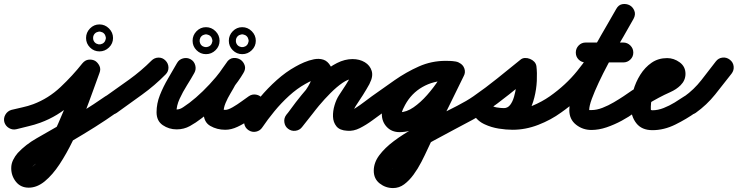

<svg xmlns="http://www.w3.org/2000/svg" viewBox="-67 -607 3746 975"><path d="M-45 13Q-50 -7 -39.5 -25Q-29 -43 -9 -49Q19 -56 47 -62Q75 -68 102 -78Q179 -107 240.5 -165Q302 -223 351 -285Q365 -302 383 -304Q401 -306 416 -298Q430 -289 438 -272.5Q446 -256 438 -236Q425 -201 405 -145Q385 -89 359.5 -23Q334 43 302.5 108Q271 173 235.5 227Q200 281 160.5 313.5Q121 346 79 346Q38 346 14 316Q-10 286 -10 247Q-10 225 -0.5 205.5Q9 186 23 170Q63 127 119.5 95Q176 63 226 34Q288 -2 348.5 -39.5Q409 -77 468 -118Q485 -130 505.5 -126.5Q526 -123 538 -106Q550 -89 546.5 -68.5Q543 -48 526 -36Q471 3 414.5 38.5Q358 74 300 108Q256 133 211 158.5Q166 184 125 215Q122 218 113.5 225Q105 232 98 238.5Q91 245 91 247Q91 253 91 251Q91 249 85 247Q83 246 80.5 245.5Q78 245 79 245Q99 245 123.5 214Q148 183 175 132Q202 81 228.5 20.5Q255 -40 278 -98.5Q301 -157 318 -203Q335 -249 344 -272Q351 -291 370.5 -292.5Q390 -294 408 -284Q425 -274 434.5 -256.5Q444 -239 431 -223Q372 -149 300 -83Q228 -17 138 16Q108 27 77.5 34Q47 41 17 49Q-3 54 -21 43.5Q-39 33 -45 13ZM415 -437Q408 -430 406 -419Q406 -417 406 -415Q406 -413 406 -414Q406 -415 406 -413Q406 -411 406 -409Q408 -398 415 -391Q422 -384 433 -382Q435 -382 437 -382Q439 -382 438 -382Q437 -382 439 -382Q441 -382 443 -382Q454 -384 461 -391Q468 -398 470 -409Q470 -411 470.5 -413Q471 -415 471 -414Q471 -413 470.5 -415Q470 -417 470 -419Q468 -430 461 -437Q454 -444 443 -446Q441 -446 439 -446.5Q437 -447 438 -447Q439 -447 437 -446.5Q435 -446 433 -446Q422 -444 415 -437ZM438 -483Q466 -483 486.5 -462.5Q507 -442 507 -414Q507 -386 486.5 -366Q466 -346 438 -346Q410 -346 390 -366Q370 -386 370 -414Q370 -442 390 -462.5Q410 -483 438 -483Z M468 -117Q528 -159 589 -203Q650 -247 702 -299Q717 -314 737.5 -314.5Q758 -315 773 -300Q788 -285 788.5 -264.5Q789 -244 774 -229Q719 -173 654.5 -126.5Q590 -80 526 -34Q509 -22 488.5 -25.5Q468 -29 456 -46Q444 -63 447.5 -84Q451 -105 468 -117Z M901 -306Q919 -296 924.5 -275.5Q930 -255 920 -237Q904 -208 882.5 -174Q861 -140 845 -105Q829 -70 829 -37Q829 -34 828.5 -38.5Q828 -43 826 -45Q822 -53 820.5 -52Q819 -51 830 -51Q847 -51 864.5 -63.5Q882 -76 895 -85Q928 -110 963 -144Q998 -178 1029.5 -215.5Q1061 -253 1083 -288Q1095 -309 1115 -310.5Q1135 -312 1152 -301Q1168 -290 1174.5 -271.5Q1181 -253 1167 -233Q1157 -219 1147 -205.5Q1137 -192 1129 -177Q1129 -177 1129 -177Q1129 -177 1129 -177Q1129 -178 1129 -178Q1129 -178 1129 -178Q1118 -157 1103.5 -133Q1089 -109 1078.5 -84Q1068 -59 1068 -35Q1068 -36 1067 -39Q1065 -44 1061 -47Q1055 -53 1062.5 -51Q1070 -49 1077 -49Q1091 -49 1114.5 -62.5Q1138 -76 1161 -93Q1184 -110 1196 -118Q1213 -130 1233.5 -126.5Q1254 -123 1266 -106Q1278 -89 1274.5 -68.5Q1271 -48 1254 -36Q1230 -19 1200.5 1.5Q1171 22 1139 37Q1107 52 1077 52Q1035 52 1001 32.5Q967 13 967 -35Q967 -86 992 -134Q1017 -182 1041 -226Q1041 -226 1041 -226Q1041 -226 1041 -227Q1041 -227 1041 -227Q1041 -227 1041 -227Q1051 -244 1062.5 -259.5Q1074 -275 1085 -291Q1099 -311 1118.5 -312.5Q1138 -314 1154 -304Q1169 -294 1175.5 -275.5Q1182 -257 1169 -236Q1145 -195 1109.5 -152.5Q1074 -110 1034 -72Q994 -34 955 -5Q928 16 897.5 33Q867 50 830 50Q791 50 759.5 28.5Q728 7 728 -37Q728 -81 745 -124Q762 -167 786.5 -208.5Q811 -250 832 -287Q842 -305 862.5 -310.5Q883 -316 901 -306Z M1140 -423Q1133 -416 1131 -405Q1131 -403 1131 -401Q1131 -399 1131 -400Q1131 -401 1131 -399Q1131 -397 1131 -395Q1133 -384 1140 -377Q1147 -370 1158 -368Q1160 -368 1162 -368Q1164 -368 1163 -368Q1162 -368 1164 -368Q1166 -368 1168 -368Q1179 -370 1186 -377Q1193 -384 1195 -395Q1195 -397 1195.5 -399Q1196 -401 1196 -400Q1196 -399 1195.5 -401Q1195 -403 1195 -405Q1193 -416 1186 -423Q1179 -430 1168 -432Q1166 -432 1164 -432.5Q1162 -433 1163 -433Q1164 -433 1162 -432.5Q1160 -432 1158 -432Q1147 -430 1140 -423ZM1163 -469Q1191 -469 1211.5 -448.5Q1232 -428 1232 -400Q1232 -372 1211.5 -352Q1191 -332 1163 -332Q1135 -332 1115 -352Q1095 -372 1095 -400Q1095 -428 1115 -448.5Q1135 -469 1163 -469ZM956 -423Q949 -416 947 -405Q947 -403 947 -401Q947 -399 947 -400Q947 -401 947 -399Q947 -397 947 -395Q949 -384 956 -377Q963 -370 974 -368Q976 -368 978 -368Q980 -368 979 -368Q978 -368 980 -368Q982 -368 984 -368Q995 -370 1002 -377Q1009 -384 1011 -395Q1011 -397 1011.5 -399Q1012 -401 1012 -400Q1012 -399 1011.5 -401Q1011 -403 1011 -405Q1009 -416 1002 -423Q995 -430 984 -432Q982 -432 980 -432.5Q978 -433 979 -433Q980 -433 978 -432.5Q976 -432 974 -432Q963 -430 956 -423ZM979 -469Q1007 -469 1027.5 -448.5Q1048 -428 1048 -400Q1048 -372 1027.5 -352Q1007 -332 979 -332Q951 -332 931 -352Q911 -372 911 -400Q911 -428 931 -448.5Q951 -469 979 -469Z M1195 54Q1178 43 1173.5 22.5Q1169 2 1181 -16Q1212 -63 1252 -111Q1292 -159 1338.5 -200.5Q1385 -242 1434 -269Q1453 -280 1477.5 -290.5Q1502 -301 1527.5 -306Q1553 -311 1575 -304Q1597 -297 1612 -271Q1623 -253 1622.5 -231.5Q1622 -210 1617 -191Q1605 -149 1579.5 -110Q1554 -71 1523.5 -33.5Q1493 4 1467 38Q1455 54 1434 57Q1413 60 1396 47Q1380 35 1377 14Q1374 -7 1387 -24Q1408 -51 1435.5 -84Q1463 -117 1487 -151.5Q1511 -186 1519 -217Q1523 -229 1523.5 -227.5Q1524 -226 1528 -218.5Q1532 -211 1546 -207Q1548 -206 1543 -206Q1538 -206 1536 -205Q1529 -203 1520 -199Q1511 -195 1501.5 -190.5Q1492 -186 1484 -181Q1441 -157 1401 -120.5Q1361 -84 1326.5 -42Q1292 0 1265 40Q1254 57 1233.5 61.5Q1213 66 1195 54ZM1397 47Q1380 35 1377 14Q1374 -7 1387 -23Q1407 -51 1435 -87.5Q1463 -124 1496.5 -162.5Q1530 -201 1567.5 -234Q1605 -267 1644.5 -287Q1684 -307 1723 -307Q1759 -307 1785.5 -291Q1812 -275 1820.5 -247Q1829 -219 1810 -183Q1810 -183 1810 -183Q1810 -183 1810 -183Q1810 -182 1810 -182Q1810 -182 1810 -182Q1794 -153 1776 -124.5Q1758 -96 1739 -68Q1729 -53 1725 -37Q1725 -34 1725 -29Q1725 -24 1723 -28Q1719 -37 1710 -41Q1707 -42 1705 -43Q1705 -43 1702 -43Q1714 -43 1737 -57.5Q1760 -72 1783.5 -90Q1807 -108 1821 -118Q1838 -130 1858.5 -126.5Q1879 -123 1891 -106Q1903 -89 1899.5 -68.5Q1896 -48 1879 -36Q1854 -18 1823.5 4.5Q1793 27 1760.5 43.5Q1728 60 1696 57Q1658 55 1641.5 34.5Q1625 14 1624 -14.5Q1623 -43 1632 -73Q1641 -103 1655 -124Q1672 -150 1689 -176Q1706 -202 1720 -230Q1720 -230 1720 -230Q1720 -230 1720 -229Q1720 -229 1720 -229Q1720 -229 1720 -229Q1723 -234 1722 -230Q1721 -226 1722 -222Q1725 -212 1730 -209Q1735 -206 1735 -206Q1735 -206 1723 -206Q1701 -206 1672 -186Q1643 -166 1612 -135Q1581 -104 1552.5 -70Q1524 -36 1501.5 -7Q1479 22 1467 37Q1455 54 1434 57Q1413 60 1397 47Z M1821 -118Q1877 -158 1936.5 -199.5Q1996 -241 2060 -269.5Q2124 -298 2196 -298Q2208 -298 2220 -297.5Q2232 -297 2244 -295Q2265 -293 2278 -276.5Q2291 -260 2288 -239Q2286 -218 2269.5 -205Q2253 -192 2232 -195Q2223 -196 2214 -196.5Q2205 -197 2196 -197Q2152 -197 2110 -181.5Q2068 -166 2028.5 -141Q1989 -116 1951.5 -88Q1914 -60 1879 -36Q1862 -24 1841.5 -27.5Q1821 -31 1809 -48Q1797 -65 1800.5 -85.5Q1804 -106 1821 -118ZM2231 -195Q2216 -197 2200 -197Q2134 -197 2078 -165Q2022 -133 1990 -74Q1985 -65 1979 -52Q1973 -39 1973 -28Q1973 -26 1970 -30.5Q1967 -35 1964 -37Q1962 -37 1962 -37Q1997 -37 2033 -62Q2069 -87 2102 -124.5Q2135 -162 2160 -200.5Q2185 -239 2198 -265Q2207 -284 2226.5 -291Q2246 -298 2265 -288Q2284 -279 2291 -259.5Q2298 -240 2288 -221Q2268 -178 2234.5 -129Q2201 -80 2158 -36Q2115 8 2065 36Q2015 64 1962 64Q1922 64 1897 37.5Q1872 11 1872 -28Q1872 -53 1881 -77.5Q1890 -102 1901 -123Q1947 -205 2026.5 -251.5Q2106 -298 2200 -298Q2223 -298 2245 -295Q2266 -292 2278.5 -275.5Q2291 -259 2288 -238Q2285 -217 2268.5 -204.5Q2252 -192 2231 -195ZM2265 -288Q2284 -279 2291 -259Q2298 -239 2288 -221Q2250 -143 2212 -66Q2174 11 2135 88Q2135 88 2135 88.5Q2135 89 2135 89Q2135 90 2134.5 90Q2134 90 2134 90Q2121 114 2106 147Q2091 180 2073 215Q2055 250 2033 280Q2011 310 1985.5 329Q1960 348 1929 348Q1891 348 1861 324.5Q1831 301 1831 260Q1831 219 1859 181.5Q1887 144 1933 109.5Q1979 75 2035 44Q2091 13 2148 -15.5Q2205 -44 2254.5 -69.5Q2304 -95 2337 -118Q2354 -130 2374.5 -126.5Q2395 -123 2407 -106Q2419 -89 2415.5 -68.5Q2412 -48 2395 -36Q2374 -21 2332.5 1.5Q2291 24 2238.5 51.5Q2186 79 2132.5 108.5Q2079 138 2033.5 166Q1988 194 1960 218.5Q1932 243 1932 260Q1932 262 1931.5 258.5Q1931 255 1930 253Q1927 246 1924.5 246.5Q1922 247 1929 247Q1934 247 1945 230Q1956 213 1970 187Q1984 161 1999 132.5Q2014 104 2026.5 79.5Q2039 55 2046 42Q2046 42 2045.5 42Q2045 42 2045 43Q2045 43 2045 43.5Q2045 44 2045 44Q2083 -34 2121.5 -111Q2160 -188 2198 -265Q2207 -284 2227 -291Q2247 -298 2265 -288Z M2325 -48Q2313 -65 2316.5 -86Q2320 -107 2337 -118Q2399 -161 2458 -208.5Q2517 -256 2575 -303Q2585 -312 2598.5 -312.5Q2612 -313 2624 -308Q2637 -303 2646 -293.5Q2655 -284 2657 -271Q2661 -238 2659 -196Q2657 -154 2646.5 -112Q2636 -70 2616.5 -35Q2597 0 2566 21.5Q2535 43 2492 43Q2450 43 2408 29.5Q2366 16 2341 -20Q2326 -41 2331.5 -60Q2337 -79 2353 -90Q2368 -101 2388.5 -100Q2409 -99 2423 -78Q2432 -66 2454 -59.5Q2476 -53 2499.5 -51Q2523 -49 2536 -49Q2586 -49 2635.5 -69.5Q2685 -90 2725 -118Q2742 -130 2762.5 -126.5Q2783 -123 2795 -106Q2807 -89 2803.5 -68.5Q2800 -48 2783 -36Q2731 2 2666.5 27Q2602 52 2536 52Q2503 52 2465.5 46Q2428 40 2394.5 24.5Q2361 9 2341 -20Q2326 -41 2331.5 -60Q2337 -79 2353 -90Q2368 -101 2388.5 -100Q2409 -99 2423 -78Q2433 -65 2455 -61.5Q2477 -58 2492 -58Q2511 -58 2523.5 -74Q2536 -90 2543.5 -116Q2551 -142 2554.5 -170Q2558 -198 2558 -222Q2558 -246 2557 -258Q2555 -271 2571.5 -270.5Q2588 -270 2606 -263Q2625 -256 2637 -245Q2649 -234 2639 -225Q2580 -177 2519 -128Q2458 -79 2395 -36Q2378 -24 2357 -27.5Q2336 -31 2325 -48Z M2725 -118Q2806 -175 2863.5 -246Q2921 -317 2968 -397Q3015 -477 3062 -561Q3074 -583 3094 -586Q3114 -589 3131 -580Q3147 -571 3154.5 -552Q3162 -533 3150 -511Q3139 -492 3118.5 -456.5Q3098 -421 3072.5 -376Q3047 -331 3021 -282.5Q2995 -234 2973.5 -188Q2952 -142 2938.5 -105.5Q2925 -69 2925 -48Q2925 -48 2926.5 -48Q2928 -48 2936 -48Q2963 -48 2992.5 -59.5Q3022 -71 3050 -87.5Q3078 -104 3099 -118Q3116 -130 3136.5 -126.5Q3157 -123 3169 -106Q3181 -89 3177.5 -68.5Q3174 -48 3157 -36Q3127 -14 3090 6Q3053 26 3013.5 39.5Q2974 53 2936 53Q2892 53 2858 26Q2824 -1 2824 -48Q2824 -83 2842.5 -136Q2861 -189 2890.5 -249.5Q2920 -310 2953 -370Q2986 -430 3015.5 -480Q3045 -530 3062 -561Q3074 -583 3094 -586Q3114 -589 3131 -580Q3147 -571 3154.5 -552Q3162 -533 3150 -511Q3099 -420 3048 -334.5Q2997 -249 2933.5 -173Q2870 -97 2783 -36Q2766 -24 2745.5 -27.5Q2725 -31 2713 -48Q2701 -65 2704.5 -85.5Q2708 -106 2725 -118ZM2857 -340Q2857 -361 2871.5 -376Q2886 -391 2907 -391Q2955 -391 3002.5 -391Q3050 -391 3098 -391Q3119 -391 3134 -376Q3149 -361 3149 -340Q3149 -319 3134 -304.5Q3119 -290 3098 -290Q3050 -290 3002.5 -290Q2955 -290 2907 -290Q2886 -290 2871.5 -304.5Q2857 -319 2857 -340Z M3087 -48Q3075 -65 3078.5 -85.5Q3082 -106 3099 -118Q3142 -149 3187 -175Q3232 -201 3279 -225Q3289 -229 3299.5 -234Q3310 -239 3318 -246Q3320 -247 3317 -243.5Q3314 -240 3313 -237Q3313 -236 3313 -233.5Q3313 -231 3313 -232Q3313 -232 3313 -230Q3313 -228 3313 -224Q3315 -216 3321 -212Q3323 -210 3323 -210.5Q3323 -211 3321 -211Q3300 -211 3284.5 -194.5Q3269 -178 3258.5 -154Q3248 -130 3243 -106Q3238 -82 3238 -66Q3238 -55 3238 -51Q3238 -47 3246 -47Q3274 -47 3303 -58.5Q3332 -70 3359 -86.5Q3386 -103 3408 -118Q3425 -130 3445.5 -126.5Q3466 -123 3478 -106Q3490 -89 3486.5 -68.5Q3483 -48 3466 -36Q3420 -3 3362.5 25.5Q3305 54 3246 54Q3192 54 3164.5 19Q3137 -16 3137 -66Q3137 -105 3149 -147.5Q3161 -190 3184.5 -227.5Q3208 -265 3242 -288.5Q3276 -312 3321 -312Q3355 -312 3384.5 -290.5Q3414 -269 3414 -232Q3414 -199 3389 -174Q3368 -153 3336.5 -139Q3305 -125 3279 -111Q3247 -94 3216.5 -75Q3186 -56 3157 -36Q3140 -24 3119.5 -27.5Q3099 -31 3087 -48Z M3396 -46Q3384 -63 3387.5 -84Q3391 -105 3408 -117Q3457 -152 3494.5 -200Q3532 -248 3568 -295Q3581 -312 3601.5 -314.5Q3622 -317 3639 -304Q3656 -291 3658.5 -270.5Q3661 -250 3648 -233Q3607 -180 3564.5 -127Q3522 -74 3466 -34Q3449 -22 3428.5 -25.5Q3408 -29 3396 -46Z"/></svg>

Font: FRB American Cursive Guidelines Arrows Ultra
Style: Bold Italic
Weight: 1000
Italic angle: -25°
Version: Version 2.0;Modular Font Editor K font №1